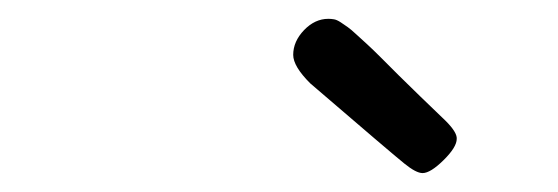

<svg xmlns="http://www.w3.org/2000/svg" viewBox="-20 -702 590 203"><path d="M290 -644Q290 -658.2 301.5 -670.2Q313 -682.1 327.1 -682.1Q330.1 -682.1 333 -681.6Q335.9 -681.2 340.1 -678.5Q344.2 -675.8 347.7 -673.3Q351.1 -670.9 356.9 -665.5Q362.8 -660.2 368.4 -655Q374 -649.9 383.5 -640.4Q393.1 -630.9 401.6 -622.3Q410.2 -613.8 424.1 -600.3Q438 -586.9 451.2 -574.2Q463.4 -562 462.9 -555.2Q462.9 -546.4 449 -532.7Q435.1 -519 426.8 -519Q419.9 -519 407.5 -529.1Q395 -539.1 308.1 -613.8Q290 -631.8 290 -644Z"/></svg>

Font: CMU Concrete
Style: Italic
Weight: 500
Italic angle: -14.04°
Version: Version 0.7.0